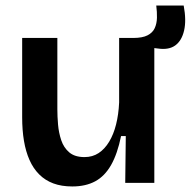

<svg xmlns="http://www.w3.org/2000/svg" viewBox="-20 -660 688 693"><path d="M241 13Q202 13 172.5 2Q143 -9 121.5 -30.5Q100 -52 86.5 -82.5Q73 -113 66.5 -151.5Q60 -190 60 -237V-523H187V-265Q187 -240 189.5 -210.5Q192 -181 201 -154Q210 -127 230 -110Q250 -93 285 -93Q314 -93 336 -107.5Q358 -122 374 -148.5Q390 -175 399 -211Q408 -247 410 -290V-523H537V-218V0H432L434 -169H417Q404 -105 381 -64.5Q358 -24 323.5 -5.5Q289 13 241 13ZM549 -485 459 -496 461 -523Q494 -523 512.5 -532.5Q531 -542 538.5 -558.5Q546 -575 546.5 -596Q547 -617 544 -640H643Q653 -587 644.5 -550Q636 -513 612.5 -496Q589 -479 549 -485Z"/></svg>

Font: Bricolage Grotesque SemiBold
Style: Regular
Weight: 600
Designer: Mathieu Triay
Foundry: Atelier Triay
Version: Version 1.000;gftools[0.9.30]